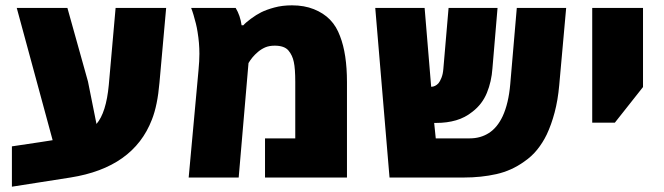

<svg xmlns="http://www.w3.org/2000/svg" viewBox="-20 -662 2477 716"><path d="M24.4 34.2V-116.2L128.9 -131.8Q140.6 -133.8 152.6 -135.5Q164.6 -137.2 176.3 -139.2L42.5 -632.3H231.4L308.1 -357.9L339.8 -199.7Q376 -241.7 385.7 -345.2L411.1 -632.3H599.6L574.7 -354Q567.4 -268.6 546.4 -215.8Q477.5 -37.1 242.7 0Q188 8.3 133.5 17.1Q79.1 25.9 24.4 34.2Z M683.6 0 720.2 -399.4Q723.6 -435.1 723.6 -461.4Q723.6 -501.5 716.8 -542.5Q714.4 -558.6 710.4 -574.5Q706.5 -590.3 701.7 -606.4Q699.7 -613.3 697.5 -619.6Q695.3 -626 692.9 -632.3H858.9Q876 -604 880.9 -567.9H887.7Q895.5 -577.1 915.5 -592Q935.5 -606.9 954.1 -616.2Q973.6 -626 1003.2 -634Q1032.7 -642.1 1068.8 -642.1Q1114.7 -642.1 1150.6 -627.7Q1186.5 -613.3 1210.4 -588.9Q1223.6 -575.2 1232.7 -559.8Q1241.7 -544.4 1248 -527.3Q1273.9 -460.9 1273.9 -356V0H968.3V-146H1081.1V-356Q1081.1 -406.2 1075.7 -430.7Q1070.8 -455.6 1055.7 -473.6Q1040.5 -491.7 1004.4 -491.7Q983.9 -491.7 969.2 -485.4Q954.6 -479 942.4 -468.8Q930.2 -458.5 921.4 -447.8Q912.6 -437 906.7 -426.8L870.1 0Z M1432.6 0 1379.4 -632.3H1563.5L1587.9 -338.4Q1603 -338.4 1615.2 -351.6Q1620.6 -357.9 1626.2 -371.8Q1631.8 -385.7 1633.3 -404.8L1652.8 -632.3H1835.4L1816.4 -407.2Q1813 -357.9 1795.7 -315.7Q1778.3 -273.4 1742.2 -245.6Q1714.4 -223.1 1680.7 -213.4Q1647 -203.6 1606.9 -203.6H1599.1L1605 -146H1731.9Q1772 -146 1803.2 -166Q1834.5 -186 1854.5 -228.5Q1876.5 -275.9 1882.8 -348.1L1907.2 -632.3H2091.3L2065.4 -343.8Q2060.5 -288.6 2048.3 -242.7Q2036.1 -196.8 2019 -160.6Q2003.9 -129.4 1983.2 -103.8Q1962.4 -78.1 1935.1 -59.6Q1887.7 -25.4 1831.1 -12.7Q1774.4 0 1710 0Z M2188.5 -204.6V-632.3H2377.9V-337.4L2272.9 -204.6Z"/></svg>

Font: Open Sans ExtraBold
Style: Regular
Weight: 800
Designer: Monotype Design Team
Foundry: Monotype Imaging Inc.
Version: Version 3.003; ttfautohint (v1.8.4)